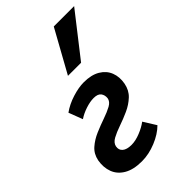

<svg xmlns="http://www.w3.org/2000/svg" viewBox="-219 -789 880 880"><g transform="rotate(-45 220.5 -349.5)"><path d="M158 12Q104 12 70.5 -7.5Q37 -27 24.5 -60Q12 -93 19 -133Q26 -168 50.5 -189.5Q75 -211 107.5 -225Q140 -239 172 -250Q204 -261 226 -273Q248 -285 251 -304Q253 -323 243 -336.5Q233 -350 206 -350Q183 -350 154 -340.5Q125 -331 103 -316L77 -384Q109 -407 150.5 -420Q192 -433 225 -433Q274 -433 305 -414.5Q336 -396 348 -365Q360 -334 353 -296Q346 -260 322 -237.5Q298 -215 266 -200.5Q234 -186 202 -175Q170 -164 148 -152Q126 -140 122 -121Q118 -100 132.5 -87.5Q147 -75 178 -75Q204 -75 235 -87.5Q266 -100 287 -116L325 -55Q296 -26 249.5 -7Q203 12 158 12ZM195 -505 309 -711H441L280 -505Z"/></g></svg>

Font: Ysabeau Infant
Style: Bold Italic
Weight: 700
Italic angle: -12°
Designer: Christian Thalmann (Catharsis Fonts)
Version: Version 2.001;gftools[0.9.30]; featfreeze: ss01,ss02,lnum